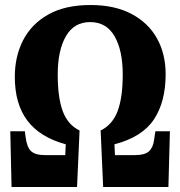

<svg xmlns="http://www.w3.org/2000/svg" viewBox="-20 -745 718 765"><path d="M26 0 21 -222H79L82 -199Q87 -159 103.5 -143Q120 -127 159 -127H240L242 -170Q139 -198 89 -264.5Q39 -331 39 -439Q39 -520 72 -584.5Q105 -649 172 -687Q239 -725 341 -725Q437 -725 504 -689.5Q571 -654 605.5 -592Q640 -530 640 -449Q640 -340 593.5 -269.5Q547 -199 436 -170L438 -127H518Q557 -127 573.5 -142Q590 -157 594 -188L599 -222H657L651 0H391L381 -225Q428 -248 448.5 -302Q469 -356 469 -448Q469 -544 436.5 -600.5Q404 -657 339 -657Q275 -657 242.5 -600.5Q210 -544 210 -448Q210 -356 230 -302Q250 -248 297 -225L287 0Z"/></svg>

Font: Noto Serif ExtraCondensed Black
Style: Regular
Weight: 900
Width: 2
Designer: Monotype Design Team
Foundry: Monotype Imaging Inc.
Version: Version 2.015; ttfautohint (v1.8.4.7-5d5b)